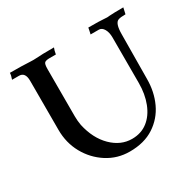

<svg xmlns="http://www.w3.org/2000/svg" viewBox="-132 -725 900 884"><g transform="rotate(-30 318.0 -283.0)"><path d="M318.8 12.7Q253.4 12.7 199.7 -21.7Q146 -56.2 114.7 -112.8Q83.5 -169.4 83.5 -238.3V-499.5Q83.5 -544.9 50.3 -544.9H13.7Q21 -564.9 21 -577.6Q88.9 -577.6 127.4 -575.2Q134.8 -574.7 145 -574.7Q160.2 -574.7 170.4 -575.7Q180.7 -576.7 197.3 -577.1Q213.9 -577.6 255.4 -577.6Q250 -565.4 246.6 -544.9H213.4Q194.3 -544.9 187 -539.1Q179.7 -533.2 179.7 -505.9V-254.9Q179.7 -231 184.1 -206.5Q201.7 -127 249.5 -79.8Q297.4 -32.7 356.9 -32.7Q405.8 -32.7 440.2 -59.6Q474.6 -86.4 493.2 -134Q511.7 -181.6 511.7 -240.2V-482.4Q511.7 -509.3 501.5 -527.1Q491.2 -544.9 475.1 -544.9H431.2Q433.6 -557.1 435.1 -562.5Q436.5 -567.9 438 -577.6Q501 -577.6 519.5 -575.7Q529.8 -574.7 537.1 -574.7Q542.5 -574.7 547.9 -575.7Q571.8 -577.6 624 -577.6L616.7 -544.9Q589.4 -544.9 578.1 -540.5Q555.7 -532.7 555.7 -473.1L553.7 -238.3Q553.7 -169.4 527.3 -112.8Q501 -56.2 448.5 -21.7Q396 12.7 318.8 12.7Z"/></g></svg>

Font: Quaaykop
Style: Medium
Weight: 500
Designer: Tup Wanders
Foundry: Free font, DO NOT SELL
Version: Version 1.00;July 31, 2023;FontCreator 11.5.0.2430 64-bit